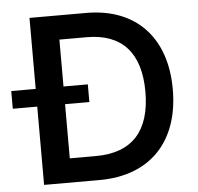

<svg xmlns="http://www.w3.org/2000/svg" viewBox="-83 -780 858 833"><g transform="rotate(-5 346.0 -363.5)"><path d="M316.8 0C538.4 0 668 -137.4 668 -364.7C668 -590.9 538.4 -727.3 322.8 -727.3H75.6V-418H-30.9V-340.9H75.6V0ZM196.7 -105.1V-340.9H302.6V-418H196.7V-622.2H316.1C469.5 -622.2 548.7 -533.4 548.7 -364.7C548.7 -194.6 469.5 -105.1 310.7 -105.1Z"/></g></svg>

Font: Magic Ui Pro Semi Bold
Style: Regular
Weight: 600
Designer: Stefan Endress, Andreas Faust
Version: Version 1.000;FEAKit 1.0